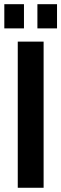

<svg xmlns="http://www.w3.org/2000/svg" viewBox="-38 -887 289 907"><path d="M45.9 -690.4H168V0H45.9ZM-17.6 -867.2H75.2V-752.9H-17.6ZM138.7 -867.2H231.4V-752.9H138.7Z"/></svg>

Font: Dinish Condensed
Style: Bold
Weight: 700
Width: 3
Designer: Bert Driehuis
Foundry: Playbeing
Version: Version 3.006; git-39231f3c-release